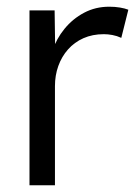

<svg xmlns="http://www.w3.org/2000/svg" viewBox="-20 -553 415 573"><path d="M68 0V-522H143L145 -383L137 -402Q148 -437 172.5 -467Q197 -497 231 -515Q265 -533 306 -533Q323 -533 338 -530.5Q353 -528 363 -524L342 -440Q329 -446 315.5 -448.5Q302 -451 290 -451Q256 -451 229 -439Q202 -427 183 -405.5Q164 -384 154 -356Q144 -328 144 -296V0Z"/></svg>

Font: Our Lexend Light
Style: Regular
Weight: 300
Designer: Bonnie Shaver-Troup, Thomas Jockin
Foundry: Lexend
Version: Version 1.007